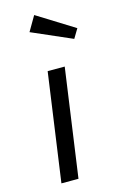

<svg xmlns="http://www.w3.org/2000/svg" viewBox="-122 -849 565 902"><g transform="rotate(-15 160.5 -398.5)"><path d="M143 0H60L134 -526H217ZM321 -685 294 -640 99 -725 141 -797Z"/></g></svg>

Font: Fira Sans Book
Style: Italic
Weight: 350
Italic angle: -8°
Designer: bBox Type GmbH & Carrois Corporate GbR & Edenspiekermann AG
Foundry: bBox Type GmbH & Carrois Corporate GbR & Edenspiekermann AG
Version: Version 4.301